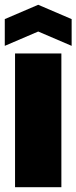

<svg xmlns="http://www.w3.org/2000/svg" viewBox="-31 -784 320 804"><path d="M32 0V-560H226V0ZM-11 -592V-704L129 -764L269 -704V-592L129 -652Z"/></svg>

Font: Tektur Condensed ExtraBold
Style: Regular
Weight: 800
Width: 3
Designer: Adam Jagosz
Foundry: Adam Jagosz
Version: Version 1.005;gftools[0.9.30]